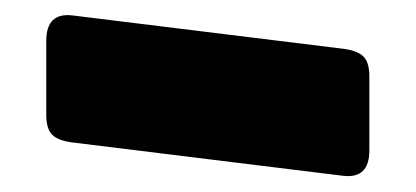

<svg xmlns="http://www.w3.org/2000/svg" viewBox="-20 -981 540 249"><path d="M425 -753 76 -796Q57 -798 48.5 -805.5Q40 -813 40 -832V-928Q40 -965 74 -961L423 -918Q442 -916 450.5 -908.5Q459 -901 459 -882V-786Q459 -749 425 -753Z"/></svg>

Font: Bungee Spice
Style: Regular
Weight: 400
Designer: David Jonathan Ross
Foundry: David Jonathan Ross
Version: Version 2.000